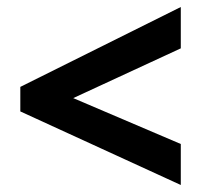

<svg xmlns="http://www.w3.org/2000/svg" viewBox="-20 -635 576 548"><path d="M496 -107 38 -317V-387L496 -615V-497L189 -355L496 -224Z"/></svg>

Font: Noto Sans Ethiopic SemiCondensed
Style: Bold
Weight: 700
Width: 4
Designer: Monotype Design Team
Foundry: Monotype Imaging Inc.
Version: Version 2.102; ttfautohint (v1.8.4.7-5d5b)